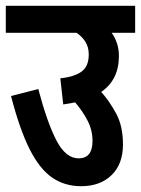

<svg xmlns="http://www.w3.org/2000/svg" viewBox="-20 -642 486 662"><path d="M0 -622H446V-529H365Q377 -512 383.5 -492Q390 -472 390 -449Q390 -367 329 -325Q357 -294 380.5 -250.5Q404 -207 404 -144Q404 -76 364.5 -38Q325 0 260 0Q203 0 160 -29.5Q117 -59 82.5 -127Q48 -195 18 -311L112 -335Q143 -218 175 -157Q207 -96 251 -96Q299 -96 299 -156Q299 -193 282 -226Q265 -259 239 -289Q220 -285 198 -282L188 -372Q236 -377 261 -395Q286 -413 286 -454Q286 -479 275 -497Q264 -515 244 -529H0Z"/></svg>

Font: Noto Sans Devanagari UI ExtraCondensed SemiBold
Style: Regular
Weight: 600
Width: 2
Designer: Jelle Bosma - Monotype Design Team
Foundry: Monotype Imaging Inc.
Version: Version 2.004; ttfautohint (v1.8.4.7-5d5b)